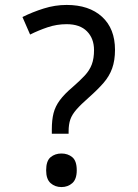

<svg xmlns="http://www.w3.org/2000/svg" viewBox="-20 -744 558 778"><path d="M190 -202V-220Q190 -258 197 -285.5Q204 -313 222.5 -338Q241 -363 273 -390Q304 -417 323.5 -438Q343 -459 352 -483Q361 -507 361 -541Q361 -588 332.5 -617Q304 -646 250 -646Q210 -646 173 -633.5Q136 -621 102 -604L71 -675Q111 -695 157 -709.5Q203 -724 250 -724Q341 -724 393.5 -676Q446 -628 446 -542Q446 -499 434.5 -467Q423 -435 399.5 -408Q376 -381 341 -350Q308 -321 290 -300.5Q272 -280 265 -260Q258 -240 258 -211V-202ZM229 14Q203 14 185 -2Q167 -18 167 -54Q167 -92 185 -107Q203 -122 229 -122Q255 -122 273 -107Q291 -92 291 -54Q291 -18 273 -2Q255 14 229 14Z"/></svg>

Font: lsinhala15
Style: Book
Weight: 400
Designer: Jelle Bosma - Monotype Design Team
Foundry: Monotype Imaging Inc.
Version: Version 2.003